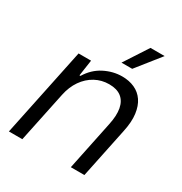

<svg xmlns="http://www.w3.org/2000/svg" viewBox="-171 -859 931 984"><g transform="rotate(30 294.0 -367.0)"><path d="M21.6 0 131 -524.7H205L191 -429.9H196.9Q229.4 -483.1 280.2 -508.9Q331 -534.7 384.3 -534.7Q425.6 -534.7 458.1 -520Q490.7 -505.3 511 -475.6Q531.3 -446 537.1 -401.5Q543 -357 530.1 -296.7L468.4 0H388.1L448.1 -289.1Q460.4 -346.3 453 -385.6Q445.6 -425 419.1 -445.9Q392.7 -466.7 346.4 -466.7Q302.3 -466.7 264.4 -446.1Q226.6 -425.4 200.4 -387.7Q174.3 -350 163.6 -298.7L101.1 0ZM345 -593.9 435.9 -733.6H519.7L408.4 -593.9Z"/></g></svg>

Font: Mona Sans
Style: Italic
Weight: 200
Italic angle: -11.6951°
Designer: Deni Anggara
Foundry: GitHub
Version: Version 2.000